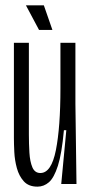

<svg xmlns="http://www.w3.org/2000/svg" viewBox="-20 -688 341 718"><path d="M120 10Q87 10 69 -10Q51 -30 43 -59.5Q35 -89 33.5 -119.5Q32 -150 32 -172V-528H88V-185Q88 -150 90 -117Q92 -84 101 -62.5Q110 -41 131 -41Q172 -41 189 -126.5Q206 -212 206 -357V-528H262V-300L266 0H209L228 -201H219Q211 -113 196.5 -68Q182 -23 163 -6.5Q144 10 120 10ZM126 -576 77 -668H144L176 -576Z"/></svg>

Font: Bricolage Grotesque 48pt Condensed ExtraLight
Style: Regular
Weight: 200
Width: 3
Designer: Mathieu Triay
Foundry: Atelier Triay
Version: Version 1.000; ttfautohint (v1.8.4.7-5d5b);gftools[0.9.32]